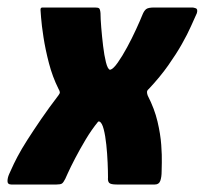

<svg xmlns="http://www.w3.org/2000/svg" viewBox="-54 -492 546 512"><path d="M-24 0Q-34 0 -34 -9Q-34 -18 -29.5 -28Q-25 -38 -24 -40Q-18 -54 -7.5 -74Q3 -94 19 -119Q35 -144 55.5 -174Q76 -204 102 -238Q106 -243 105.5 -246.5Q105 -250 102 -255Q86 -287 76.5 -323.5Q67 -360 62 -392.5Q57 -425 55.5 -445.5Q54 -466 54 -466Q54 -472 59 -472H199Q207 -472 210 -470Q213 -468 214 -457Q214 -443 216 -418.5Q218 -394 221 -369Q224 -344 228.5 -326Q233 -308 239 -306Q240 -306 239.5 -306Q239 -306 240 -306Q248 -308 260 -325Q272 -342 285 -366Q298 -390 309 -414Q320 -438 326 -453Q330 -463 335.5 -467.5Q341 -472 357 -472H459Q462 -472 468 -470Q474 -468 471 -457Q465 -444 455.5 -422.5Q446 -401 431 -374.5Q416 -348 394.5 -317.5Q373 -287 343 -255Q338 -251 338 -246.5Q338 -242 340 -237Q358 -202 366 -168Q374 -134 376 -105.5Q378 -77 377.5 -58.5Q377 -40 377 -35Q377 -20 373.5 -10Q370 0 359 0H257Q241 0 237 -4.5Q233 -9 234 -19Q234 -35 233 -58.5Q232 -82 229.5 -106Q227 -130 222.5 -147.5Q218 -165 211 -168Q205 -168 207 -168Q209 -168 211.5 -168Q214 -168 208 -168Q190 -146 174.5 -120Q159 -94 146.5 -70Q134 -46 127 -30.5Q120 -15 120 -15Q115 -5 111 -2.5Q107 0 97 0Z"/></svg>

Font: Glory ExtraBold
Style: Italic
Weight: 800
Italic angle: -12°
Version: Version 1.011